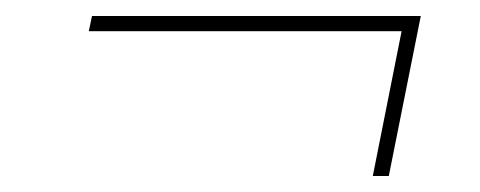

<svg xmlns="http://www.w3.org/2000/svg" viewBox="-20 -379 600 240"><path d="M506 -359 466 -159H446L482 -340H91L95 -359Z"/></svg>

Font: Montserrat Thin
Style: Italic
Weight: 100
Italic angle: -11.3°
Designer: Julieta Ulanovsky
Foundry: Julieta Ulanovsky
Version: Version 9.000; ttfautohint (v1.8.4.7-5d5b)